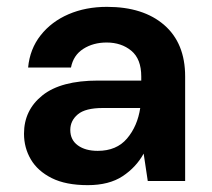

<svg xmlns="http://www.w3.org/2000/svg" viewBox="-20 -528 617 560"><path d="M236 12Q172 12 131 -8.5Q90 -29 70 -63Q50 -97 50 -138Q50 -207 104 -250Q158 -293 266 -293H392V-305Q392 -356 363 -380Q334 -404 291 -404Q252 -404 223 -385.5Q194 -367 187 -331H62Q67 -385 98.5 -425Q130 -465 180 -486.5Q230 -508 292 -508Q398 -508 459 -455Q520 -402 520 -305V0H411L399 -80Q377 -40 337.5 -14Q298 12 236 12ZM265 -88Q320 -88 350.5 -124Q381 -160 389 -213H280Q229 -213 207 -194.5Q185 -176 185 -149Q185 -120 207 -104Q229 -88 265 -88Z"/></svg>

Font: Firefly Display
Style: Bold
Weight: 700
Designer: Colophon Foundry, Jonny Pinhorn
Foundry: Colophon Foundry
Version: Version 1.200; ttfautohint (v1.8.3)